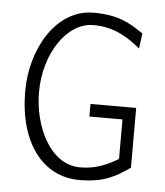

<svg xmlns="http://www.w3.org/2000/svg" viewBox="-46 -616 560 653"><g transform="rotate(5 234.5 -289.5)"><path d="M39 -290C39 -110 126 -4 248 -4C331 -4 370 -26 420 -61V-265H264V-222H377V-87C341 -66 303 -47 248 -47C143 -47 86 -176 86 -290C86 -421 160 -533 251 -533C321 -533 369 -503 412 -467L419 -519C371 -552 331 -575 248 -575C117 -575 39 -429 39 -290Z"/></g></svg>

Font: Charger Sport
Style: HLNrw
Weight: 100
Designer: Jasper
Foundry: Cannot Into Space Fonts
Version: Version 1.1